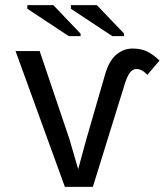

<svg xmlns="http://www.w3.org/2000/svg" viewBox="-20 -727 641 747"><path d="M496.1 -538.1Q531.2 -538.1 555.4 -525.1Q579.6 -512.2 600.6 -491.2L553.2 -436Q532.2 -458.5 510.7 -458.5Q496.1 -458.5 485.1 -443.8Q474.1 -429.2 464.4 -397L341.3 0H232.4L40.5 -528.3H134.3L250.5 -184.6Q256.8 -165 284.2 -68.8L315.4 -183.6L389.2 -438.5Q404.8 -491.7 433.1 -514.9Q461.4 -538.1 496.1 -538.1ZM417 -586.4 255.9 -692.9V-707H356.9L462.9 -596.2V-586.4ZM247.6 -586.4 86.4 -692.9V-707H187.5L293.5 -596.2V-586.4Z"/></svg>

Font: Cousine
Style: Regular
Weight: 400
Monospace: yes
Designer: Steve Matteson
Foundry: Monotype Imaging Inc.
Version: Version 1.21